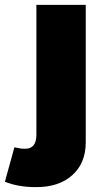

<svg xmlns="http://www.w3.org/2000/svg" viewBox="-84 -564 430 786"><path d="M-25 39Q-15 41 -5 43Q5 45 15 45Q65 47 65 -12V-544H267V19Q267 104 211.5 153.5Q156 203 61 202Q-9 202 -64 180Z"/></svg>

Font: Alexandria ExtraBold
Style: Regular
Weight: 800
Designer: Mohamed Gaber
Foundry: Kief Type Foundry
Version: Version 5.100